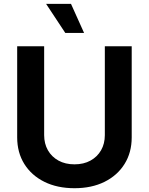

<svg xmlns="http://www.w3.org/2000/svg" viewBox="-20 -968 774 998"><path d="M367.2 10.3Q277.8 10.3 210.7 -22.9Q143.6 -56.2 106.4 -115.7Q69.3 -175.3 69.3 -253.9V-727.5H209.5V-265.6Q209.5 -221.2 229 -187Q248.5 -152.8 283.9 -133.3Q319.3 -113.8 367.2 -113.8Q415 -113.8 450.4 -133.3Q485.8 -152.8 505.4 -187Q524.9 -221.2 524.9 -265.6V-727.5H664.6V-253.9Q664.6 -175.3 627.4 -115.7Q590.3 -56.2 523.4 -22.9Q456.5 10.3 367.2 10.3ZM319.3 -796.9 219.7 -947.8H349.1L417 -796.9Z"/></svg>

Font: Inter
Style: 650
Weight: 650
Designer: Rasmus Andersson
Foundry: rsms
Version: Version 4.001;git-66647c0bb